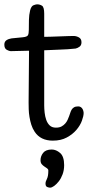

<svg xmlns="http://www.w3.org/2000/svg" viewBox="-37 -638 416 886"><path d="M0 0ZM97 -404Q78 -404 54 -403Q30 -402 12 -402Q6 -402 -5.5 -408Q-17 -414 -17 -432Q-17 -446 -7 -452.5Q3 -459 17 -461L68 -466Q88 -468 92 -475.5Q96 -483 96 -500Q96 -521 96.5 -545.5Q97 -570 102 -590Q107 -610 118 -614Q129 -618 134 -618Q147 -618 157 -611.5Q167 -605 167 -575V-468Q174 -468 194 -468.5Q214 -469 236.5 -470Q259 -471 278 -471.5Q297 -472 303 -472Q315 -472 327 -465.5Q339 -459 339 -443Q339 -429 330 -422.5Q321 -416 312 -414Q276 -410 238.5 -409Q201 -408 167 -406V-152Q167 -136 169 -118Q171 -100 176.5 -84.5Q182 -69 192.5 -59Q203 -49 221 -49Q237 -49 247 -54.5Q257 -60 264 -68Q271 -76 275 -85Q279 -94 282 -102Q285 -110 287.5 -118Q290 -126 294 -132.5Q298 -139 305 -143Q312 -147 324 -147Q332 -147 337 -143Q342 -139 344.5 -134Q347 -129 348 -124Q349 -119 349 -117Q349 -103 341 -81Q333 -59 315.5 -38.5Q298 -18 271 -3.5Q244 11 207 11Q150 11 123 -30Q113 -45 107.5 -62.5Q102 -80 99 -98.5Q96 -117 95.5 -134Q95 -151 95 -165ZM150 101Q150 83 162 67.5Q174 52 202 52Q222 52 240.5 68Q259 84 259 124Q259 147 252 166Q245 185 234.5 198.5Q224 212 213 220Q202 228 194 228Q189 228 181 225Q173 222 173 209Q173 200 179.5 187.5Q186 175 186 149Q186 143 180.5 139Q175 135 168 130.5Q161 126 155.5 119.5Q150 113 150 101Z"/></svg>

Font: Life Savers
Style: Bold
Weight: 700
Designer: Pablo Impallari, Rodrigo Fuenzalida, Brenda Gallo
Foundry: Pablo Impallari, Rodrigo Fuenzalida, Brenda Gallo
Version: Version 3.001; ttfautohint (v0.95) -l 8 -r 50 -G 200 -x 14 -